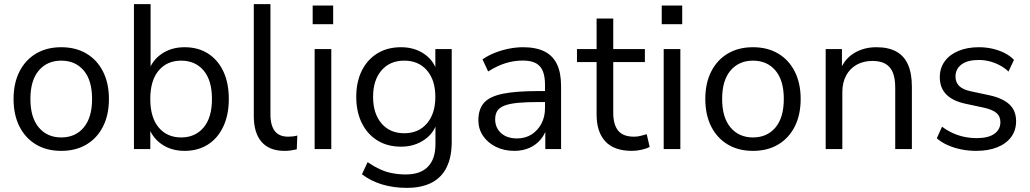

<svg xmlns="http://www.w3.org/2000/svg" viewBox="-20 -725 5010 934"><path d="M277.9 8.9Q207.2 8.9 155.2 -22.1Q103.2 -53.1 74.6 -109.8Q46 -166.5 46 -243.4Q46 -320.3 74.6 -376.8Q103.2 -433.3 155.2 -464.3Q207.2 -495.3 277.9 -495.3Q348.7 -495.3 400.7 -464.3Q452.7 -433.3 481.3 -376.7Q509.9 -320.2 509.9 -243.4Q509.9 -166.5 481.3 -109.8Q452.7 -53.1 400.7 -22.1Q348.7 8.9 277.9 8.9ZM277.8 -56.4Q346.7 -56.4 387.3 -104.8Q427.9 -153.3 427.9 -243.6Q427.9 -334 387.3 -382Q346.7 -430 277.8 -430Q209.7 -430 168.8 -382Q127.9 -334 127.9 -243.6Q127.9 -153.3 168.8 -104.8Q209.7 -56.4 277.8 -56.4Z M878.1 8.9Q811.8 8.9 764.3 -25Q716.7 -58.9 700.7 -115.7H711.2V0H631.6V-705H712.6V-373H701.1Q717.7 -428.9 765 -462.1Q812.3 -495.3 878.1 -495.3Q943.6 -495.3 991.9 -464.6Q1040.1 -433.8 1066.6 -377.6Q1093.1 -321.3 1093.1 -243.4Q1093.1 -166.5 1066.3 -109.5Q1039.6 -52.5 991.4 -21.8Q943.1 8.9 878.1 8.9ZM861.1 -56.4Q929.8 -56.4 970.5 -104.8Q1011.1 -153.3 1011.1 -243.4Q1011.1 -334 970.5 -382Q929.8 -430 861.1 -430Q792.9 -430 752 -382Q711.1 -334 711.1 -243.4Q711.1 -153.3 752 -104.8Q792.9 -56.4 861.1 -56.4Z M1364.5 8.9Q1290.2 8.9 1252.4 -34.8Q1214.6 -78.6 1214.6 -160.6V-705H1295.6V-167.1Q1295.6 -132.3 1305.2 -108.1Q1314.7 -83.8 1333.8 -72Q1353 -60.1 1381.1 -60.1Q1393.2 -60.1 1404.5 -61.4Q1415.7 -62.7 1426.3 -65.7L1423.7 1.5Q1408.4 5 1393.8 7Q1379.2 8.9 1364.5 8.9Z M1501 -607.3V-698H1600.7V-607.3ZM1510.6 0V-486.3H1591.6V0Z M1958.4 188.9Q1894.7 188.9 1839.4 172.4Q1784.1 155.8 1740.7 122.8L1768.2 63.9Q1798.4 84.5 1827.8 98.1Q1857.2 111.6 1888.4 117.6Q1919.6 123.6 1954.2 123.6Q2025.5 123.6 2061.9 85.8Q2098.3 48 2098.3 -23.9V-136.7H2107.8Q2093.4 -78.8 2044.5 -45.2Q1995.7 -11.5 1931 -11.5Q1864.4 -11.5 1815.4 -42Q1766.4 -72.5 1739.7 -127.2Q1713 -181.9 1713 -253.9Q1713 -326.3 1739.7 -380.6Q1766.4 -434.8 1815.4 -465.1Q1864.4 -495.3 1931 -495.3Q1996.7 -495.3 2045 -461.6Q2093.4 -427.9 2107.4 -370.5H2097.8V-486.3H2177.4V-34.7Q2177.4 39 2152.6 89.1Q2127.7 139.1 2079.1 164Q2030.5 188.9 1958.4 188.9ZM1946.4 -76.8Q2016.1 -76.8 2057 -124.7Q2097.8 -172.7 2097.8 -253.9Q2097.8 -335.1 2057 -382.5Q2016.1 -430 1946.4 -430Q1876.7 -430 1835.8 -382.5Q1794.9 -335.1 1794.9 -253.9Q1794.9 -172.7 1835.8 -124.7Q1876.7 -76.8 1946.4 -76.8Z M2481.7 8.9Q2431.8 8.9 2392.2 -10.8Q2352.5 -30.5 2329.8 -64.1Q2307.1 -97.8 2307.1 -139.7Q2307.1 -193.7 2334.3 -224.7Q2361.5 -255.6 2425.3 -268.8Q2489.1 -282 2598.8 -282H2644.1V-228.6H2600.4Q2539.1 -228.6 2498 -224.6Q2457 -220.5 2433 -210.9Q2409 -201.3 2398.9 -185.1Q2388.8 -168.9 2388.8 -144.6Q2388.8 -103.7 2417.4 -77.6Q2446 -51.6 2495.5 -51.6Q2535.3 -51.6 2565.6 -70.8Q2595.9 -90 2613.5 -123.1Q2631.2 -156.2 2631.2 -198.7V-313.1Q2631.2 -374.8 2606 -402.6Q2580.8 -430.4 2523.5 -430.4Q2480.4 -430.4 2439.3 -417.7Q2398.1 -404.9 2354.7 -377.3L2327.1 -436.3Q2353.1 -454.3 2386 -467.6Q2418.8 -480.8 2454.9 -488.1Q2490.9 -495.3 2524.3 -495.3Q2587.3 -495.3 2628.3 -474.9Q2669.2 -454.5 2689.3 -412.9Q2709.4 -371.3 2709.4 -306.1V0H2632.7V-113H2642.3Q2633.7 -75.4 2611.3 -48Q2589 -20.7 2556.1 -5.9Q2523.2 8.9 2481.7 8.9Z M3054 8.9Q2967.6 8.9 2924.9 -36.9Q2882.2 -82.7 2882.2 -168.2V-423.1H2786.7V-486.3H2882.2V-635H2963.2V-486.3H3117.1V-423.1H2963.2V-176.3Q2963.2 -119.3 2986.9 -89.7Q3010.5 -60.1 3065 -60.1Q3081.1 -60.1 3096.9 -64.2Q3112.7 -68.2 3126 -72.2L3140.3 -10.4Q3127 -2.5 3101.9 3.2Q3076.8 8.9 3054 8.9Z M3199 -607.3V-698H3298.7V-607.3ZM3208.6 0V-486.3H3289.6V0Z M3642.9 8.9Q3572.2 8.9 3520.2 -22.1Q3468.2 -53.1 3439.6 -109.8Q3411 -166.5 3411 -243.4Q3411 -320.3 3439.6 -376.8Q3468.2 -433.3 3520.2 -464.3Q3572.2 -495.3 3642.9 -495.3Q3713.7 -495.3 3765.7 -464.3Q3817.7 -433.3 3846.3 -376.7Q3874.9 -320.2 3874.9 -243.4Q3874.9 -166.5 3846.3 -109.8Q3817.7 -53.1 3765.7 -22.1Q3713.7 8.9 3642.9 8.9ZM3642.8 -56.4Q3711.7 -56.4 3752.3 -104.8Q3792.9 -153.3 3792.9 -243.6Q3792.9 -334 3752.3 -382Q3711.7 -430 3642.8 -430Q3574.7 -430 3533.8 -382Q3492.9 -334 3492.9 -243.6Q3492.9 -153.3 3533.8 -104.8Q3574.7 -56.4 3642.8 -56.4Z M3996.6 0V-486.3H4075.7V-377.7H4064.7Q4085.6 -436 4133.4 -465.7Q4181.3 -495.3 4242.9 -495.3Q4301.4 -495.3 4339.7 -474.4Q4378.1 -453.6 4397 -410.8Q4415.9 -368 4415.9 -303.3V0H4334.9V-298.4Q4334.9 -343.3 4323.3 -372Q4311.7 -400.8 4287.1 -414.7Q4262.6 -428.6 4224.1 -428.6Q4180.2 -428.6 4147 -409.9Q4113.8 -391.2 4095.7 -356.9Q4077.6 -322.6 4077.6 -276.6V0Z M4728.8 8.9Q4691.5 8.9 4655.6 1.7Q4619.8 -5.6 4589.6 -19.2Q4559.5 -32.7 4537.1 -52.2L4562.7 -108.8Q4587.2 -90.1 4614.9 -77.6Q4642.5 -65.1 4671.9 -59.1Q4701.3 -53.1 4730.8 -53.1Q4787.8 -53.1 4817.2 -74.1Q4846.5 -95.1 4846.5 -130.6Q4846.5 -159.4 4827.3 -175.6Q4808.1 -191.8 4767 -201L4676 -220.5Q4613.5 -234.1 4582.6 -266.3Q4551.7 -298.5 4551.7 -349.4Q4551.7 -393.7 4575.5 -426.5Q4599.4 -459.4 4642.4 -477.3Q4685.4 -495.3 4741.6 -495.3Q4775.6 -495.3 4807 -488.3Q4838.4 -481.2 4865.8 -467.7Q4893.2 -454.1 4912.5 -433.6L4885.9 -377Q4866.9 -395.1 4843 -407.7Q4819 -420.3 4793.3 -426.8Q4767.6 -433.3 4741.6 -433.3Q4686.2 -433.3 4657.1 -411.2Q4628.1 -389.2 4628.1 -352.7Q4628.1 -324.8 4645.8 -307.1Q4663.5 -289.4 4701.5 -281.2L4792.5 -261.7Q4857.5 -247.6 4890.2 -217.2Q4922.9 -186.7 4922.9 -135.4Q4922.9 -90.6 4898.8 -58.3Q4874.6 -25.9 4831.1 -8.5Q4787.5 8.9 4728.8 8.9Z"/></svg>

Font: Nunito Sans 12pt ExtraLight
Style: Regular
Weight: 200
Designer: Vernon Adams
Foundry: Vernon Adams
Version: Version 3.101;gftools[0.9.27]